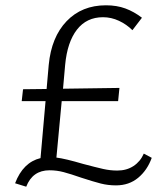

<svg xmlns="http://www.w3.org/2000/svg" viewBox="-20 -684 630 725"><path d="M553 -88Q536 -41 501.5 -12.5Q467 16 418 16Q388 16 360.5 9Q333 2 287 -13Q247 -27 220.5 -34Q194 -41 167 -41Q103 -41 79 21L37 8Q67 -71 133 -87L152 -302H62L67 -347L156 -348L164 -439Q174 -544 231.5 -604Q289 -664 380 -664Q421 -664 453.5 -652Q486 -640 516 -617L480 -570Q458 -592 429 -605.5Q400 -619 369 -619Q307 -619 270.5 -572Q234 -525 226 -439L218 -349L431 -352L426 -302H213L193 -89Q226 -85 294 -65Q343 -52 369.5 -46Q396 -40 423 -40Q458 -40 484 -57Q510 -74 523 -104Z"/></svg>

Font: Ysabeau SC Semilight
Style: Regular
Weight: 300
Designer: Christian Thalmann (Catharsis Fonts)
Version: Version 0.003